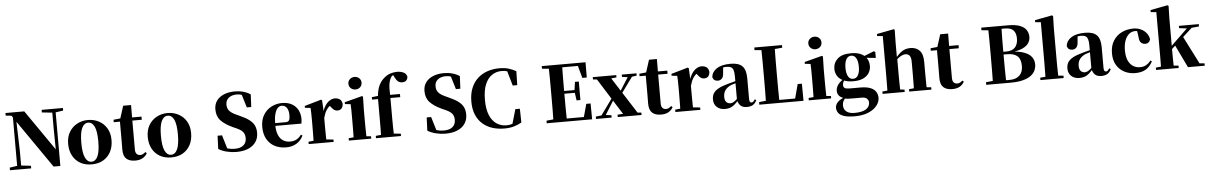

<svg xmlns="http://www.w3.org/2000/svg" viewBox="-40 -1538 15726 2499"><g transform="rotate(-5 7823.5 -289.0)"><path d="M35 0V-34L140 -50H171L312 -34V0ZM133 0V-718H171L185 -230V0ZM514 -713V-747H792V-713L687 -698H657ZM605 2 159 -642 156 -646 117 -705 41 -713V-747H287L673 -189L653 -182L649 -478V-747H693V2Z M1102 17Q1016 17 952.5 -19.5Q889 -56 854 -122Q819 -188 819 -276Q819 -365 857 -429Q895 -493 959.5 -528Q1024 -563 1102 -563Q1181 -563 1245.5 -528.5Q1310 -494 1348 -430Q1386 -366 1386 -276Q1386 -187 1350.5 -121Q1315 -55 1251.5 -19Q1188 17 1102 17ZM1102 -18Q1156 -18 1184.5 -81Q1213 -144 1213 -274Q1213 -405 1184.5 -466.5Q1156 -528 1102 -528Q1049 -528 1020 -466.5Q991 -405 991 -274Q991 -144 1020 -81Q1049 -18 1102 -18Z M1598 -505V-546H1801V-505ZM1671 17Q1595 17 1555 -20Q1515 -57 1515 -139Q1515 -169 1515.5 -193.5Q1516 -218 1516 -249V-505H1435V-537L1539 -548L1521 -536L1576 -708H1679L1678 -529V-519V-127Q1678 -87 1695.5 -68.5Q1713 -50 1743 -50Q1762 -50 1777 -58Q1792 -66 1812 -82L1828 -66Q1806 -26 1767.5 -4.5Q1729 17 1671 17Z M2142 17Q2056 17 1992.5 -19.5Q1929 -56 1894 -122Q1859 -188 1859 -276Q1859 -365 1897 -429Q1935 -493 1999.5 -528Q2064 -563 2142 -563Q2221 -563 2285.5 -528.5Q2350 -494 2388 -430Q2426 -366 2426 -276Q2426 -187 2390.5 -121Q2355 -55 2291.5 -19Q2228 17 2142 17ZM2142 -18Q2196 -18 2224.5 -81Q2253 -144 2253 -274Q2253 -405 2224.5 -466.5Q2196 -528 2142 -528Q2089 -528 2060 -466.5Q2031 -405 2031 -274Q2031 -144 2060 -81Q2089 -18 2142 -18Z M2992 20Q2931 20 2867.5 4.5Q2804 -11 2759 -40L2766 -212H2824L2885 -10L2815 -39L2801 -79Q2851 -45 2888.5 -34Q2926 -23 2975 -23Q3049 -23 3088.5 -56.5Q3128 -90 3128 -148Q3128 -182 3117.5 -206Q3107 -230 3083.5 -249Q3060 -268 3020 -286L2972 -307Q2872 -353 2819.5 -409Q2767 -465 2767 -555Q2767 -623 2801.5 -670Q2836 -717 2897.5 -742Q2959 -767 3040 -767Q3099 -767 3151 -752Q3203 -737 3243 -710L3235 -546H3177L3119 -738L3195 -707L3205 -663Q3161 -698 3131.5 -711.5Q3102 -725 3061 -725Q2996 -725 2956 -693.5Q2916 -662 2916 -606Q2916 -554 2944 -523Q2972 -492 3025 -468L3077 -444Q3152 -411 3197 -377Q3242 -343 3262 -302Q3282 -261 3282 -204Q3282 -138 3248.5 -87.5Q3215 -37 3150.5 -8.5Q3086 20 2992 20Z M3643 17Q3559 17 3494 -17Q3429 -51 3392 -116.5Q3355 -182 3355 -275Q3355 -368 3395 -432.5Q3435 -497 3499.5 -530Q3564 -563 3637 -563Q3715 -563 3767.5 -532.5Q3820 -502 3846.5 -450.5Q3873 -399 3873 -335Q3873 -301 3866 -274H3424V-310H3661Q3696 -310 3708.5 -329.5Q3721 -349 3721 -395Q3721 -462 3696 -495Q3671 -528 3630 -528Q3602 -528 3578 -504Q3554 -480 3540 -428Q3526 -376 3526 -290Q3526 -207 3548.5 -154.5Q3571 -102 3610.5 -78Q3650 -54 3700 -54Q3753 -54 3788 -75Q3823 -96 3848 -131L3867 -118Q3836 -53 3778.5 -18Q3721 17 3643 17Z M3938 0V-31L4045 -42H4155L4264 -31V0ZM4003 0Q4005 -26 4005.5 -68.5Q4006 -111 4006.5 -157Q4007 -203 4007 -238V-321Q4007 -371 4006 -401Q4005 -431 4003 -467L3930 -475V-499L4148 -562L4161 -553L4169 -409V-408V-238Q4169 -203 4169.5 -157Q4170 -111 4170.5 -68.5Q4171 -26 4172 0ZM4169 -321 4130 -386H4162Q4176 -444 4202.5 -483.5Q4229 -523 4262 -543Q4295 -563 4327 -563Q4363 -563 4390 -546Q4417 -529 4424 -484Q4423 -450 4405.5 -426.5Q4388 -403 4350 -403Q4322 -403 4302 -419Q4282 -435 4262 -463L4239 -492L4271 -484Q4233 -458 4209 -420.5Q4185 -383 4169 -321Z M4463 0V-31L4568 -41H4646L4755 -31V0ZM4527 0Q4528 -26 4528.5 -68.5Q4529 -111 4529.5 -157Q4530 -203 4530 -238V-318Q4530 -368 4529.5 -401.5Q4529 -435 4527 -470L4453 -478V-502L4683 -562L4696 -553L4692 -392V-238Q4692 -203 4692.5 -157Q4693 -111 4694 -68.5Q4695 -26 4696 0ZM4607 -655Q4572 -655 4546.5 -678Q4521 -701 4521 -738Q4521 -773 4546.5 -796Q4572 -819 4607 -819Q4643 -819 4668 -796Q4693 -773 4693 -738Q4693 -701 4668 -678Q4643 -655 4607 -655Z M4817 0V-31L4929 -41H5036L5144 -31V0ZM4885 0Q4887 -59 4887.5 -119Q4888 -179 4888 -238V-505H4810V-537L4944 -552L4888 -522L4889 -535Q4898 -630 4924.5 -683.5Q4951 -737 4987 -768Q5028 -806 5073 -821.5Q5118 -837 5165 -837Q5210 -837 5247 -820.5Q5284 -804 5294 -763Q5293 -733 5274.5 -714Q5256 -695 5221 -695Q5192 -695 5169 -711.5Q5146 -728 5126 -770L5102 -815V-824H5152V-816Q5129 -812 5111 -800.5Q5093 -789 5083 -775Q5066 -747 5057.5 -710.5Q5049 -674 5048 -627Q5047 -580 5050 -521V-238Q5050 -179 5051 -119Q5052 -59 5054 0ZM4970 -505V-546H5178V-505Z M5724 20Q5663 20 5599.5 4.5Q5536 -11 5491 -40L5498 -212H5556L5617 -10L5547 -39L5533 -79Q5583 -45 5620.5 -34Q5658 -23 5707 -23Q5781 -23 5820.5 -56.5Q5860 -90 5860 -148Q5860 -182 5849.5 -206Q5839 -230 5815.5 -249Q5792 -268 5752 -286L5704 -307Q5604 -353 5551.5 -409Q5499 -465 5499 -555Q5499 -623 5533.5 -670Q5568 -717 5629.5 -742Q5691 -767 5772 -767Q5831 -767 5883 -752Q5935 -737 5975 -710L5967 -546H5909L5851 -738L5927 -707L5937 -663Q5893 -698 5863.5 -711.5Q5834 -725 5793 -725Q5728 -725 5688 -693.5Q5648 -662 5648 -606Q5648 -554 5676 -523Q5704 -492 5757 -468L5809 -444Q5884 -411 5929 -377Q5974 -343 5994 -302Q6014 -261 6014 -204Q6014 -138 5980.5 -87.5Q5947 -37 5882.5 -8.5Q5818 20 5724 20Z M6493 20Q6409 20 6337 -3Q6265 -26 6210.5 -74Q6156 -122 6125.5 -194.5Q6095 -267 6095 -366Q6095 -467 6126 -542.5Q6157 -618 6212 -668Q6267 -718 6339.5 -742.5Q6412 -767 6494 -767Q6565 -767 6615 -752Q6665 -737 6713 -710L6709 -528H6650L6588 -741L6671 -713V-680Q6634 -706 6599 -717.5Q6564 -729 6522 -729Q6452 -729 6395.5 -691.5Q6339 -654 6306 -575Q6273 -496 6273 -373Q6273 -250 6306.5 -171.5Q6340 -93 6397 -56Q6454 -19 6526 -19Q6567 -19 6602 -31.5Q6637 -44 6677 -73V-36L6596 -8L6657 -219H6716L6720 -39Q6674 -12 6619 4Q6564 20 6493 20Z M7048 0V-34L7209 -50H7225V0ZM7137 0Q7139 -86 7139.5 -174Q7140 -262 7140 -351V-395Q7140 -484 7139.5 -571.5Q7139 -659 7137 -747H7313Q7311 -661 7310.5 -572Q7310 -483 7310 -391V-360Q7310 -266 7310.5 -177Q7311 -88 7313 0ZM7225 0V-39H7612L7526 -1L7583 -207H7639L7641 0ZM7225 -363V-399H7474V-363ZM7461 -263 7445 -374V-395L7461 -505H7511V-263ZM7048 -713V-747H7225V-698H7209ZM7561 -548 7506 -747 7590 -708H7225V-747H7620L7619 -548Z M7692 0V-31L7781 -41H7815L7896 -31V0ZM7738 0 7973 -326 7995 -306H7989L7893 -153L7798 0ZM7976 0V-31L8123 -41H8168L8287 -31V0ZM8011 -239 7988 -261H7995L8085 -404L8175 -546H8234ZM8071 0 7926 -229 7727 -546H7911L8050 -329L8260 0ZM7697 -516V-546H8004V-516L7893 -504H7810ZM8076 -516V-546H8268V-516L8193 -505H8160Z M8468 -505V-546H8671V-505ZM8541 17Q8465 17 8425 -20Q8385 -57 8385 -139Q8385 -169 8385.5 -193.5Q8386 -218 8386 -249V-505H8305V-537L8409 -548L8391 -536L8446 -708H8549L8548 -529V-519V-127Q8548 -87 8565.5 -68.5Q8583 -50 8613 -50Q8632 -50 8647 -58Q8662 -66 8682 -82L8698 -66Q8676 -26 8637.5 -4.5Q8599 17 8541 17Z M8729 0V-31L8836 -42H8946L9055 -31V0ZM8794 0Q8796 -26 8796.5 -68.5Q8797 -111 8797.5 -157Q8798 -203 8798 -238V-321Q8798 -371 8797 -401Q8796 -431 8794 -467L8721 -475V-499L8939 -562L8952 -553L8960 -409V-408V-238Q8960 -203 8960.5 -157Q8961 -111 8961.5 -68.5Q8962 -26 8963 0ZM8960 -321 8921 -386H8953Q8967 -444 8993.5 -483.5Q9020 -523 9053 -543Q9086 -563 9118 -563Q9154 -563 9181 -546Q9208 -529 9215 -484Q9214 -450 9196.5 -426.5Q9179 -403 9141 -403Q9113 -403 9093 -419Q9073 -435 9053 -463L9030 -492L9062 -484Q9024 -458 9000 -420.5Q8976 -383 8960 -321Z M9376 17Q9312 17 9271 -19.5Q9230 -56 9230 -119Q9230 -165 9249.5 -198.5Q9269 -232 9316 -258Q9363 -284 9444 -306Q9482 -317 9533.5 -330Q9585 -343 9625 -353V-327Q9585 -317 9545.5 -306Q9506 -295 9483 -287Q9434 -266 9406.5 -230.5Q9379 -195 9379 -140Q9379 -95 9399.5 -73Q9420 -51 9454 -51Q9467 -51 9483.5 -57.5Q9500 -64 9522.5 -82.5Q9545 -101 9576 -136L9595 -80H9554Q9526 -49 9501.5 -27.5Q9477 -6 9447.5 5.5Q9418 17 9376 17ZM9662 16Q9607 16 9578 -13Q9549 -42 9541 -91V-93V-393Q9541 -445 9532 -474.5Q9523 -504 9501 -516Q9479 -528 9441 -528Q9417 -528 9391 -523Q9365 -518 9327 -505L9399 -529L9392 -453Q9390 -401 9368 -379.5Q9346 -358 9317 -358Q9261 -358 9247 -410Q9254 -480 9318 -521.5Q9382 -563 9498 -563Q9605 -563 9652 -514.5Q9699 -466 9699 -357V-88Q9699 -60 9706.5 -48.5Q9714 -37 9728 -37Q9739 -37 9749 -45Q9759 -53 9773 -75L9791 -62Q9772 -21 9741.5 -2.5Q9711 16 9662 16Z M9825 0 9826 -34 9986 -50H10003L10002 0ZM9914 0Q9916 -86 9916.5 -170.5Q9917 -255 9917 -324V-395Q9917 -484 9916.5 -572Q9916 -660 9914 -747H10090Q10088 -661 10087.5 -574.5Q10087 -488 10087 -411V-346Q10087 -263 10087.5 -175.5Q10088 -88 10090 0ZM10002 0 10003 -39H10372L10287 -2L10346 -224H10401L10403 0ZM9825 -713V-747H10187V-713L10024 -698H9986Z M10472 0V-31L10577 -41H10655L10764 -31V0ZM10536 0Q10537 -26 10537.5 -68.5Q10538 -111 10538.5 -157Q10539 -203 10539 -238V-318Q10539 -368 10538.5 -401.5Q10538 -435 10536 -470L10462 -478V-502L10692 -562L10705 -553L10701 -392V-238Q10701 -203 10701.5 -157Q10702 -111 10703 -68.5Q10704 -26 10705 0ZM10616 -655Q10581 -655 10555.5 -678Q10530 -701 10530 -738Q10530 -773 10555.5 -796Q10581 -819 10616 -819Q10652 -819 10677 -796Q10702 -773 10702 -738Q10702 -701 10677 -678Q10652 -655 10616 -655Z M11051 259Q10959 259 10907.5 241Q10856 223 10836 193Q10816 163 10816 128Q10816 87 10850 52Q10884 17 10954 -5L10956 0Q10934 27 10921.5 48.5Q10909 70 10909 102Q10909 157 10946.5 186Q10984 215 11050 215Q11151 215 11201 183Q11251 151 11251 95Q11251 71 11231.5 48Q11212 25 11162 25H11051Q11005 25 10979.5 23.5Q10954 22 10930 14V10Q10845 -16 10845 -91Q10845 -127 10867 -163.5Q10889 -200 10947 -237V-246L10965 -237Q10949 -214 10941 -196.5Q10933 -179 10933 -157Q10933 -133 10950.5 -120.5Q10968 -108 11008 -108H11154Q11237 -108 11286 -88Q11335 -68 11357 -33.5Q11379 1 11379 45Q11379 99 11340.5 148Q11302 197 11228.5 228Q11155 259 11051 259ZM11071 -197Q10993 -197 10941.5 -221Q10890 -245 10864.5 -286Q10839 -327 10839 -378Q10839 -458 10896.5 -510.5Q10954 -563 11072 -563Q11137 -563 11183 -546.5Q11229 -530 11256 -501L11261 -496Q11303 -449 11303 -378Q11303 -327 11277.5 -286Q11252 -245 11201 -221Q11150 -197 11071 -197ZM11071 -229Q11114 -229 11136.5 -269Q11159 -309 11159 -378Q11159 -452 11136 -491.5Q11113 -531 11072 -531Q11030 -531 11007 -491Q10984 -451 10984 -378Q10984 -309 11006 -269Q11028 -229 11071 -229ZM11221 -491V-506H11227L11371 -563L11389 -552V-474Z M11436 0V-31L11540 -41H11620L11725 -31V0ZM11501 0Q11502 -26 11502.5 -68.5Q11503 -111 11503.5 -157Q11504 -203 11504 -238V-750L11431 -756V-783L11653 -826L11666 -817L11663 -656V-459L11666 -445V-238Q11666 -203 11666.5 -157Q11667 -111 11668 -68.5Q11669 -26 11670 0ZM11784 0V-31L11886 -41H11964L12074 -31V0ZM11846 0Q11848 -26 11848.5 -68Q11849 -110 11849.5 -156Q11850 -202 11850 -238V-383Q11850 -441 11830 -464.5Q11810 -488 11777 -488Q11745 -488 11705.5 -463.5Q11666 -439 11625 -390L11591 -437H11642Q11693 -504 11740 -533.5Q11787 -563 11849 -563Q11923 -563 11967.5 -516.5Q12012 -470 12012 -368V-238Q12012 -202 12012.5 -156Q12013 -110 12013.5 -68Q12014 -26 12015 0Z M12273 -505V-546H12476V-505ZM12346 17Q12270 17 12230 -20Q12190 -57 12190 -139Q12190 -169 12190.5 -193.5Q12191 -218 12191 -249V-505H12110V-537L12214 -548L12196 -536L12251 -708H12354L12353 -529V-519V-127Q12353 -87 12370.5 -68.5Q12388 -50 12418 -50Q12437 -50 12452 -58Q12467 -66 12487 -82L12503 -66Q12481 -26 12442.5 -4.5Q12404 17 12346 17Z M12790 0V-34L12951 -50H12967V0ZM12879 0Q12881 -89 12881.5 -180.5Q12882 -272 12882 -364V-400Q12882 -487 12881.5 -573.5Q12881 -660 12879 -747H13053Q13050 -662 13049.5 -575Q13049 -488 13049 -398V-376Q13049 -276 13049.5 -183Q13050 -90 13053 0ZM12967 0V-37H13102Q13182 -37 13228 -80Q13274 -123 13274 -205Q13274 -292 13230.5 -332.5Q13187 -373 13096 -373H12967V-409H13088Q13165 -409 13203 -450Q13241 -491 13241 -567Q13241 -635 13207.5 -672Q13174 -709 13098 -709H12967V-747H13142Q13238 -747 13295.5 -724.5Q13353 -702 13378.5 -662.5Q13404 -623 13404 -572Q13404 -531 13381 -494Q13358 -457 13302.5 -430.5Q13247 -404 13148 -393L13150 -403Q13257 -397 13322.5 -372Q13388 -347 13418 -305.5Q13448 -264 13448 -208Q13448 -171 13432.5 -134.5Q13417 -98 13379 -67.5Q13341 -37 13274.5 -18.5Q13208 0 13107 0ZM12790 -713V-747H12967V-698H12951Z M13498 0V-31L13607 -41H13686L13802 -31V0ZM13566 0Q13567 -37 13567.5 -77.5Q13568 -118 13568.5 -159Q13569 -200 13569 -238V-750L13496 -756V-783L13720 -826L13735 -817L13731 -656V-238Q13731 -200 13731.5 -159Q13732 -118 13733 -77.5Q13734 -37 13735 0Z M14007 17Q13943 17 13902 -19.5Q13861 -56 13861 -119Q13861 -165 13880.5 -198.5Q13900 -232 13947 -258Q13994 -284 14075 -306Q14113 -317 14164.5 -330Q14216 -343 14256 -353V-327Q14216 -317 14176.5 -306Q14137 -295 14114 -287Q14065 -266 14037.5 -230.5Q14010 -195 14010 -140Q14010 -95 14030.5 -73Q14051 -51 14085 -51Q14098 -51 14114.5 -57.5Q14131 -64 14153.5 -82.5Q14176 -101 14207 -136L14226 -80H14185Q14157 -49 14132.5 -27.5Q14108 -6 14078.5 5.5Q14049 17 14007 17ZM14293 16Q14238 16 14209 -13Q14180 -42 14172 -91V-93V-393Q14172 -445 14163 -474.5Q14154 -504 14132 -516Q14110 -528 14072 -528Q14048 -528 14022 -523Q13996 -518 13958 -505L14030 -529L14023 -453Q14021 -401 13999 -379.5Q13977 -358 13948 -358Q13892 -358 13878 -410Q13885 -480 13949 -521.5Q14013 -563 14129 -563Q14236 -563 14283 -514.5Q14330 -466 14330 -357V-88Q14330 -60 14337.5 -48.5Q14345 -37 14359 -37Q14370 -37 14380 -45Q14390 -53 14404 -75L14422 -62Q14403 -21 14372.5 -2.5Q14342 16 14293 16Z M14735 17Q14659 17 14595.5 -15.5Q14532 -48 14494 -110.5Q14456 -173 14456 -264Q14456 -362 14497.5 -428.5Q14539 -495 14608 -529Q14677 -563 14760 -563Q14815 -563 14859.5 -542Q14904 -521 14932 -485Q14960 -449 14966 -404Q14950 -351 14899 -351Q14868 -351 14844.5 -372.5Q14821 -394 14819 -449L14805 -545L14882 -499Q14854 -514 14830.5 -521Q14807 -528 14781 -528Q14737 -528 14702 -499.5Q14667 -471 14647 -417Q14627 -363 14627 -286Q14627 -176 14676 -115Q14725 -54 14807 -54Q14851 -54 14886 -74Q14921 -94 14946 -129L14965 -116Q14928 -47 14874 -15Q14820 17 14735 17Z M15009 0V-31L15113 -41H15193L15305 -31V0ZM15075 0Q15076 -17 15076.5 -46.5Q15077 -76 15077.5 -111Q15078 -146 15078 -179.5Q15078 -213 15078 -238V-750L15005 -756V-783L15229 -826L15244 -817L15240 -656V-246Q15240 -218 15240 -183Q15240 -148 15240.5 -112Q15241 -76 15242 -46.5Q15243 -17 15244 0ZM15156 -177V-221H15163L15330 -383L15499 -546H15562ZM15426 0 15281 -301 15394 -403 15580 -37 15645 -31V0ZM15355 -516V-546H15615V-516L15499 -504L15477 -501Z"/></g></svg>

Font: Noto Serif SC ExtraLight Black
Style: Regular
Weight: 900
Version: Version 2.002-H1;hotconv 1.1.0;makeotfexe 2.6.0